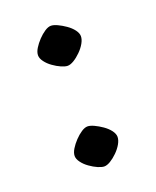

<svg xmlns="http://www.w3.org/2000/svg" viewBox="-86 -436 407 502"><g transform="rotate(-20 117.5 -185.0)"><path d="M119.9 11.8Q113.3 11.8 102.4 7.2Q91.6 2.5 80.9 -5.2Q70.1 -12.8 63.1 -22.3Q56 -31.7 56 -40.3Q56 -49.1 62.3 -59.4Q68.6 -69.7 77.8 -79.4Q87 -89.1 96.6 -95.4Q106.2 -101.7 113.8 -101.7Q121.1 -101.7 131.7 -96.8Q142.3 -91.9 153.4 -84.2Q164.5 -76.5 171.6 -67.1Q178.6 -57.6 178.6 -49.3Q178.6 -40.5 172.6 -29.8Q166.5 -19.1 156.8 -9.6Q147.1 0 137.3 5.9Q127.4 11.8 119.9 11.8ZM119.9 -268.2Q113.3 -268.2 102.4 -272.8Q91.6 -277.5 80.9 -285.2Q70.1 -292.8 63.1 -302.3Q56 -311.7 56 -320.3Q56 -329.1 62.3 -339.4Q68.6 -349.7 77.8 -359.4Q87 -369.1 96.6 -375.4Q106.2 -381.7 113.8 -381.7Q121.1 -381.7 131.7 -376.8Q142.3 -371.9 153.4 -364.2Q164.5 -356.5 171.6 -347.1Q178.6 -337.6 178.6 -329.3Q178.6 -320.5 172.6 -309.8Q166.5 -299.1 156.8 -289.6Q147.1 -280 137.3 -274.1Q127.4 -268.2 119.9 -268.2Z"/></g></svg>

Font: Ancizar Sans Thin
Style: Regular
Weight: 100
Designer: Cesar Puertas, Viviana Monsalve, Julian Moncada, Julian Prieto, Jose Castro, Mariel Hernandez, Felipe Aragon, Sara Alarc
Version: Version 8.100